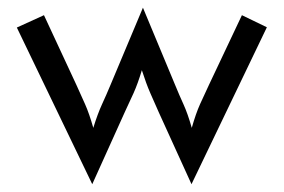

<svg xmlns="http://www.w3.org/2000/svg" viewBox="-20 -456 734 497"><path d="M93.8 -416.7 177.8 -236.1Q189.6 -210.4 200.3 -186.1Q211.1 -161.8 221.5 -125Q232.6 -161.1 244.1 -186.1Q255.6 -211.1 266 -236.1L350 -436.1L433.3 -236.1Q443.8 -210.4 454.9 -186.1Q466 -161.8 476.4 -125Q486.8 -161.8 497.9 -186.5Q509 -211.1 520.8 -236.1L606.2 -416.7L670.8 -385.4Q670.8 -385.4 475.7 20.8L391 -165.3Q379.9 -190.3 369.1 -214.9Q358.3 -239.6 347.2 -274.3Q336.8 -239.6 325.7 -214.9Q314.6 -190.3 302.8 -165.3L218.8 20.8L23.6 -384.7Q23.6 -384.7 93.8 -416.7Z"/></svg>

Font: co2trust
Style: Regular
Weight: 400
Designer: Kristian Moeller
Foundry: Dicotype
Version: Version 1.000